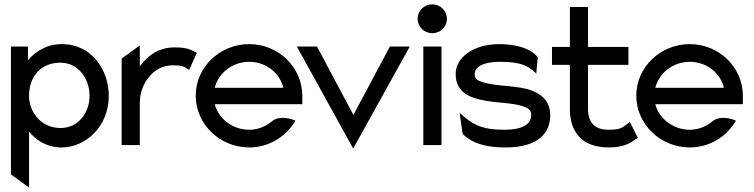

<svg xmlns="http://www.w3.org/2000/svg" viewBox="-20 -664 3450 879"><path d="M30 134 113 195V-61C147 -21 194 11 263 11C370 11 478 -83 478 -225C478 -343 401 -462 263 -462C193 -462 143 -429 108 -388V-451H30ZM113 -225C113 -313 166 -377 257 -377C337 -377 390 -306 390 -225C390 -151 341 -78 257 -78C167 -78 113 -152 113 -225Z M537 0H620V-191C620 -244 640 -287 666 -316C689 -343 724 -365 770 -365C815 -365 823 -359 841 -347L846 -344L881 -422L876 -425C848 -438 836 -447 778 -447C705 -447 655 -408 620 -360V-456L537 -396Z M876 -226C876 -95 987 11 1121 11C1209 11 1286 -36 1329 -106L1332 -111L1327 -114C1327 -114 1263 -141 1224 -108C1196 -85 1161 -70 1121 -70C1046 -70 981 -119 963 -187H1364V-225C1364 -356 1255 -462 1121 -462C987 -462 876 -357 876 -226ZM963 -262C980 -330 1044 -381 1121 -381C1197 -381 1261 -331 1277 -262Z M1339 -451 1597 16 1856 -451H1765L1598 -138L1431 -451Z M1892 -578C1892 -541 1922 -512 1959 -512C1996 -512 2026 -541 2026 -578C2026 -615 1996 -644 1959 -644C1922 -644 1892 -615 1892 -578ZM1918 0H2001V-451H1918Z M2066 -325C2066 -241 2132 -215 2202 -203C2257 -193 2326 -193 2373 -178C2395 -171 2412 -161 2412 -138C2412 -89 2361 -70 2289 -70C2201 -70 2153 -85 2094 -139L2084 -148L2098 -51L2100 -49C2151 0 2222 11 2295 11C2446 11 2499 -57 2499 -136C2499 -201 2460 -232 2413 -250C2349 -274 2253 -267 2189 -288C2168 -295 2153 -302 2153 -323C2153 -365 2205 -381 2271 -381C2352 -381 2394 -367 2428 -334L2435 -327L2442 -402L2441 -403C2406 -447 2332 -462 2265 -462C2145 -462 2066 -399 2066 -325Z M2507 -367H2589V-160C2591 -50 2654 11 2766 11C2836 11 2864 -8 2897 -31L2900 -33L2864 -105L2859 -102C2830 -81 2825 -70 2766 -70C2701 -70 2672 -104 2672 -168V-367H2857V-449H2672V-632H2589V-449H2507Z M2893 -226C2893 -95 3004 11 3138 11C3226 11 3303 -36 3346 -106L3349 -111L3344 -114C3344 -114 3280 -141 3241 -108C3213 -85 3178 -70 3138 -70C3063 -70 2998 -119 2980 -187H3381V-225C3381 -356 3272 -462 3138 -462C3004 -462 2893 -357 2893 -226ZM2980 -262C2997 -330 3061 -381 3138 -381C3214 -381 3278 -331 3294 -262Z"/></svg>

Font: Charger Pro
Style: Bd
Weight: 700
Designer: Jasper
Foundry: Cannot Into Space Fonts
Version: Version 1.09